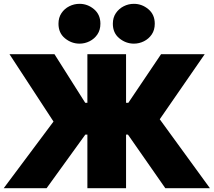

<svg xmlns="http://www.w3.org/2000/svg" viewBox="-26 -983 1117 1003"><path d="M837.5 0 586.5 -360 815.5 -700H1043.5L808.5 -360L1070.5 0ZM-6.5 0 253.5 -348 23.5 -700H258.5L475.5 -357L217.5 0ZM430.5 0V-280H310.5V-446H430.5V-700H632.5V-446H753.5V-280H632.5V0ZM389.5 -755Q347.5 -755 313.5 -782.8Q279.5 -810.5 279.5 -859Q279.5 -891 295 -914.2Q310.5 -937.5 335.8 -950.2Q361 -963 389.5 -963Q431.5 -963 465 -935Q498.5 -907 498.5 -859Q498.5 -826.5 482.8 -803.2Q467 -780 442 -767.5Q417 -755 389.5 -755ZM673.5 -755Q631.5 -755 597.5 -782.8Q563.5 -810.5 563.5 -859Q563.5 -891 579.2 -914.2Q595 -937.5 620 -950.2Q645 -963 673.5 -963Q715.5 -963 749 -935Q782.5 -907 782.5 -859Q782.5 -826.5 766.8 -803.2Q751 -780 726 -767.5Q701 -755 673.5 -755Z"/></svg>

Font: Geologica Roman Black
Style: Regular
Weight: 900
Designer: Sindre Bremnes, Frode Helland
Foundry: Monokrom Skriftforlag AS
Version: Version 1.010;gftools[0.9.28]